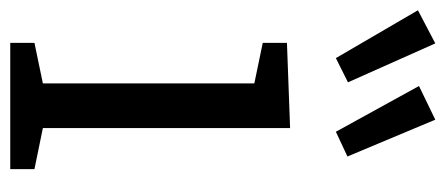

<svg xmlns="http://www.w3.org/2000/svg" viewBox="-286 -586 848 365"><g transform="rotate(90 137.5 -404.0)"><path d="M199 -532V-62L277 -46V0H37V-46L114 -62V-464L37 -480V-526ZM112 -642 66 -619 -25 -775 38 -808ZM253 -641 206 -619 119 -777 183 -808Z"/></g></svg>

Font: Bitter Pro
Style: Regular
Weight: 400
Designer: Sol Matas, and Bitter project Authors
Foundry: Sol Matas
Version: Version 1.010